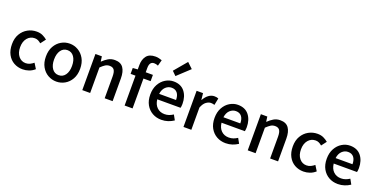

<svg xmlns="http://www.w3.org/2000/svg" viewBox="-20 -1561 4647 2361"><g transform="rotate(20 2303.0 -380.0)"><path d="M267 11Q203 11 151.5 -18Q100 -47 70 -102.5Q40 -158 40 -236Q40 -315 73 -370.5Q106 -426 159.5 -455.5Q213 -485 275 -485Q321 -485 354.5 -469Q388 -453 414 -431L363 -364Q344 -381 324 -390.5Q304 -400 281 -400Q222 -400 184.5 -355Q147 -310 147 -236Q147 -162 183.5 -117.5Q220 -73 277 -73Q306 -73 332 -85.5Q358 -98 379 -116L422 -47Q389 -17 348.5 -3Q308 11 267 11Z M708 11Q649 11 598 -18Q547 -47 515.5 -102.5Q484 -158 484 -236Q484 -315 515.5 -370.5Q547 -426 598 -455.5Q649 -485 708 -485Q767 -485 818 -455.5Q869 -426 900.5 -370.5Q932 -315 932 -236Q932 -158 900.5 -102.5Q869 -47 818 -18Q767 11 708 11ZM708 -73Q763 -73 794.5 -117.5Q826 -162 826 -236Q826 -310 794.5 -355Q763 -400 708 -400Q654 -400 622.5 -355Q591 -310 591 -236Q591 -162 622.5 -117.5Q654 -73 708 -73Z M1046 0V-473H1130L1139 -408H1142Q1174 -440 1211.5 -462.5Q1249 -485 1298 -485Q1374 -485 1408.5 -436Q1443 -387 1443 -297V0H1339V-284Q1339 -344 1321 -370Q1303 -396 1262 -396Q1230 -396 1205 -380Q1180 -364 1149 -334V0Z M1600 0V-529Q1600 -602 1636 -649Q1672 -696 1753 -696Q1777 -696 1799 -690.5Q1821 -685 1838 -679L1817 -601Q1791 -613 1765 -613Q1704 -613 1704 -530V0ZM1536 -391V-468L1605 -473H1798V-391Z M2082 11Q2017 11 1964.5 -18.5Q1912 -48 1881 -103Q1850 -158 1850 -236Q1850 -313 1881 -369Q1912 -425 1962 -455Q2012 -485 2067 -485Q2162 -485 2212 -422.5Q2262 -360 2262 -261Q2262 -245 2260 -231Q2258 -217 2256 -209H1951Q1958 -143 1997 -105.5Q2036 -68 2096 -68Q2127 -68 2154 -77.5Q2181 -87 2207 -104L2243 -39Q2209 -16 2168.5 -2.5Q2128 11 2082 11ZM1950 -280H2171Q2171 -339 2145 -371.5Q2119 -404 2070 -404Q2026 -404 1992 -372Q1958 -340 1950 -280ZM2063 -554 2011 -605 2151 -771 2223 -703Z M2370 0V-473H2454L2463 -388H2466Q2491 -434 2526 -459.5Q2561 -485 2600 -485Q2618 -485 2630 -482.5Q2642 -480 2653 -475L2635 -385Q2622 -389 2611.5 -391Q2601 -393 2587 -393Q2558 -393 2526.5 -370.5Q2495 -348 2473 -292V0Z M2923 11Q2858 11 2805.5 -18.5Q2753 -48 2722 -103Q2691 -158 2691 -236Q2691 -313 2722 -369Q2753 -425 2803 -455Q2853 -485 2908 -485Q3003 -485 3053 -422.5Q3103 -360 3103 -261Q3103 -245 3101 -231Q3099 -217 3097 -209H2792Q2799 -143 2838 -105.5Q2877 -68 2937 -68Q2968 -68 2995 -77.5Q3022 -87 3048 -104L3084 -39Q3050 -16 3009.5 -2.5Q2969 11 2923 11ZM2791 -280H3012Q3012 -339 2986 -371.5Q2960 -404 2911 -404Q2867 -404 2833 -372Q2799 -340 2791 -280Z M3211 0V-473H3295L3304 -408H3307Q3339 -440 3376.5 -462.5Q3414 -485 3463 -485Q3539 -485 3573.5 -436Q3608 -387 3608 -297V0H3504V-284Q3504 -344 3486 -370Q3468 -396 3427 -396Q3395 -396 3370 -380Q3345 -364 3314 -334V0Z M3942 11Q3878 11 3826.5 -18Q3775 -47 3745 -102.5Q3715 -158 3715 -236Q3715 -315 3748 -370.5Q3781 -426 3834.5 -455.5Q3888 -485 3950 -485Q3996 -485 4029.5 -469Q4063 -453 4089 -431L4038 -364Q4019 -381 3999 -390.5Q3979 -400 3956 -400Q3897 -400 3859.5 -355Q3822 -310 3822 -236Q3822 -162 3858.5 -117.5Q3895 -73 3952 -73Q3981 -73 4007 -85.5Q4033 -98 4054 -116L4097 -47Q4064 -17 4023.5 -3Q3983 11 3942 11Z M4391 11Q4326 11 4273.5 -18.5Q4221 -48 4190 -103Q4159 -158 4159 -236Q4159 -313 4190 -369Q4221 -425 4271 -455Q4321 -485 4376 -485Q4471 -485 4521 -422.5Q4571 -360 4571 -261Q4571 -245 4569 -231Q4567 -217 4565 -209H4260Q4267 -143 4306 -105.5Q4345 -68 4405 -68Q4436 -68 4463 -77.5Q4490 -87 4516 -104L4552 -39Q4518 -16 4477.5 -2.5Q4437 11 4391 11ZM4259 -280H4480Q4480 -339 4454 -371.5Q4428 -404 4379 -404Q4335 -404 4301 -372Q4267 -340 4259 -280Z"/></g></svg>

Font: Narnoor Medium
Style: Regular
Weight: 500
Designer: S. Sridhar Murthy
Foundry: SIL International
Version: Version 3.000